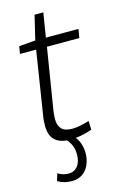

<svg xmlns="http://www.w3.org/2000/svg" viewBox="-133 -720 626 996"><g transform="rotate(-15 180.5 -222.0)"><path d="M288 -59 290 -12Q257 0 227 5Q197 10 171 10Q136 10 112 -1Q88 -12 75.5 -34.5Q63 -57 63 -93Q63 -104 64 -119.5Q65 -135 68 -150L121 -487H34L41 -527L129 -534L160 -664H207L186 -534H361L353 -487H179L125 -153Q124 -142 123 -132.5Q122 -123 122 -114Q122 -80 139 -61Q156 -42 197 -42Q219 -42 242 -47Q265 -52 288 -59ZM49 200 61 161Q76 170 89.5 174Q103 178 118 178Q148 178 166.5 155.5Q185 133 185 92Q185 65 175.5 42.5Q166 20 143 -2H191Q210 15 220 41.5Q230 68 230 98Q230 131 217.5 159.5Q205 188 181.5 204Q158 220 125 220Q104 220 86 215.5Q68 211 49 200Z"/></g></svg>

Font: Georama Light
Style: Italic
Weight: 300
Italic angle: -9°
Designer: Jean-Baptiste Levee
Foundry: Production Type
Version: Version 1.001